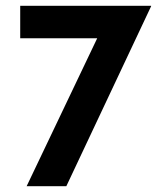

<svg xmlns="http://www.w3.org/2000/svg" viewBox="-20 -645 561 665"><path d="M72.2 0 316.7 -512.5H50V-625H503.5V-623.6L209.7 0Z"/></svg>

Font: Afacad Flux
Style: Regular
Weight: 400
Designer: Kristian Moeller
Foundry: Dicotype
Version: Version 1.100